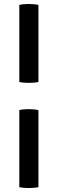

<svg xmlns="http://www.w3.org/2000/svg" viewBox="-20 -799 289 964"><path d="M77 141V-246Q94 -251 123.5 -251Q153 -251 173 -246V141Q152 145 124 145Q96 145 77 141ZM77 -387V-774Q94 -779 123.5 -779Q153 -779 173 -774V-387Q152 -383 124 -383Q96 -383 77 -387Z"/></svg>

Font: Signika
Style: Regular
Weight: 400
Designer: Anna Giedrys
Foundry: Anna Giedrys
Version: Version 1.001